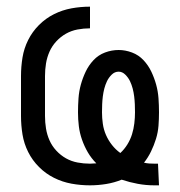

<svg xmlns="http://www.w3.org/2000/svg" viewBox="-20 -548 540 576"><path d="M443 8Q418 8 393.5 3.5Q369 -1 345 -9Q323 0 298.5 4Q274 8 250 8Q222 8 194.5 3Q167 -2 142 -14.5Q117 -27 97 -47Q77 -67 64.5 -92Q52 -117 47.5 -144.5Q43 -172 43 -200V-320Q43 -348 47.5 -375.5Q52 -403 64.5 -428Q77 -453 97 -473Q117 -493 142 -505.5Q167 -518 194.5 -523Q222 -528 250 -528V-463Q231 -463 212.5 -459.5Q194 -456 178 -447Q162 -438 149 -424Q136 -410 128.5 -393Q121 -376 118 -357.5Q115 -339 115 -320V-200Q115 -181 118 -162.5Q121 -144 128.5 -127Q136 -110 149 -96Q162 -82 178 -73Q194 -64 212.5 -60.5Q231 -57 250 -57Q255 -57 259.5 -57.5Q264 -58 269 -58Q254 -73 243.5 -91Q233 -109 226 -129Q219 -149 216.5 -169.5Q214 -190 214 -211Q214 -232 215.5 -253Q217 -274 222.5 -294Q228 -314 237 -333Q246 -352 260.5 -367.5Q275 -383 295 -390.5Q315 -398 336 -398Q356 -398 376 -390.5Q396 -383 410.5 -367.5Q425 -352 434 -333Q443 -314 448.5 -294Q454 -274 455.5 -253Q457 -232 457 -211Q457 -191 455.5 -171Q454 -151 448 -131.5Q442 -112 433 -93.5Q424 -75 412 -60Q420 -58 428 -57.5Q436 -57 444 -57H454L457 8ZM341 -89Q353 -100 362 -114.5Q371 -129 376 -145Q381 -161 383 -178Q385 -195 385 -211Q385 -223 384.5 -235Q384 -247 382.5 -259Q381 -271 378 -282.5Q375 -294 370 -304.5Q365 -315 356 -324Q347 -333 336 -333Q324 -333 315 -324Q306 -315 301 -304.5Q296 -294 293 -282.5Q290 -271 288.5 -259Q287 -247 286.5 -235Q286 -223 286 -211Q286 -194 288.5 -176.5Q291 -159 298 -143Q305 -127 316 -113Q327 -99 341 -89Z"/></svg>

Font: Iosevka Term Curly
Style: Regular
Weight: 400
Designer: Belleve Invis
Foundry: Belleve Invis
Version: Version 32.3.0